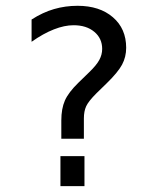

<svg xmlns="http://www.w3.org/2000/svg" viewBox="-20 -636 540 656"><path d="M266.6 -162.1H189.5V-224.6Q189.5 -264.6 201.7 -292.5Q213.9 -320.3 248 -353.5L284.2 -388.7Q309.6 -413.1 319.3 -431.2Q329.1 -449.2 329.1 -468.8Q329.1 -504.9 302.2 -527.3Q275.4 -549.8 231.4 -549.8Q200.2 -549.8 164.1 -535.6Q127.9 -521.5 87.9 -493.2V-569.3Q126 -593.8 164.6 -605Q203.1 -616.2 245.1 -616.2Q320.3 -616.2 365.7 -577.1Q411.1 -538.1 411.1 -472.7Q411.1 -441.4 397 -415Q382.8 -388.7 344.7 -351.6L309.6 -317.4Q282.2 -290 274.4 -272.9Q266.6 -255.9 266.6 -231.4V-211.9ZM186.5 -102.5H268.6V0H186.5Z"/></svg>

Font: BabelStone Mayan Numerals
Style: Regular
Weight: 400
Designer: Andrew West
Foundry: BabelStone
Version: Version 11.000 June 09, 2018